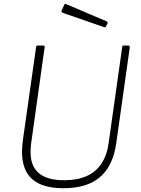

<svg xmlns="http://www.w3.org/2000/svg" viewBox="-20 -982 742 1012"><path d="M593 -229Q582 -149 547.5 -95.5Q513 -42 455 -16Q397 10 314 10Q204 10 150 -37.5Q96 -85 96 -183Q96 -197 97.5 -213Q99 -229 101 -246L170 -732Q171 -738 172.5 -740Q174 -742 178 -742H206Q212 -742 214.5 -739.5Q217 -737 215 -731L144 -225Q143 -213 142 -202.5Q141 -192 141 -181Q141 -106 185 -69Q229 -32 318 -32Q388 -32 437 -54Q486 -76 515 -120Q544 -164 553 -230L624 -734Q625 -739 626.5 -740.5Q628 -742 632 -742H656Q661 -742 662.5 -739.5Q664 -737 664 -732L593 -229ZM320 -959Q321 -961 323 -961.5Q325 -962 327 -961L543 -869Q545 -868 546.5 -865Q548 -862 547 -858L538 -843Q537 -839 535 -838.5Q533 -838 528 -839L312 -914Q306 -916 304.5 -919.5Q303 -923 305 -927Z"/></svg>

Font: Libre Franklin Thin Thin
Style: Italic
Weight: 250
Italic angle: -8°
Version: Version 3.000